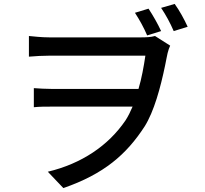

<svg xmlns="http://www.w3.org/2000/svg" viewBox="-20 -880 1040 976"><path d="M934 -744C916 -783 892 -827 868 -860L799 -840C823 -804 845 -764 863 -722L934 -744ZM799 -722C782 -759 758 -801 735 -836L666 -815C690 -778 711 -740 728 -700L799 -722ZM715 -237C763 -313 796 -435 819 -546L821 -556C825 -575 828 -593 832 -610C836 -626 840 -637 845 -648L768 -697C747 -691 722 -690 695 -690H231C189 -690 151 -695 127 -697V-592C163 -595 198 -597 231 -597H719C711 -543 700 -481 684 -428H242C210 -428 180 -430 152 -432V-335C183 -338 208 -338 240 -338H654C643 -312 631 -288 618 -268C531 -140 395 -48 223 -7L302 76C508 5 623 -95 715 -237Z"/></svg>

Font: Glow Sans SC Normal Medium
Style: Regular
Weight: 600
Designer: Ryoko NISHIZUKA (kana, bopomofo & ideographs); Paul D. Hunt (Latin, Greek & Cyrillic); Sandoll Communications, Soo-young
Version: Version 0.93